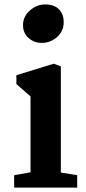

<svg xmlns="http://www.w3.org/2000/svg" viewBox="-20 -848 389 868"><path d="M268 -748Q268 -707 238 -680.5Q208 -654 168 -654Q134 -654 109 -676.5Q84 -699 84 -734Q84 -773 115 -800.5Q146 -828 184 -828Q225 -828 246.5 -806Q268 -784 268 -748ZM255 -548V-68L329 -56V0H44V-56L118 -69V-412L54 -468V-508L223 -560Z"/></svg>

Font: Martel ExtraBold
Style: Regular
Weight: 800
Designer: Dan Reynolds
Foundry: Dan Reynolds
Version: Version 1.001; ttfautohint (v1.1) -l 5 -r 5 -G 72 -x 0 -D la